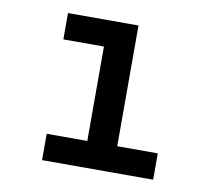

<svg xmlns="http://www.w3.org/2000/svg" viewBox="-63 -584 742 657"><g transform="rotate(10 308.0 -255.5)"><path d="M263.5 -5V-511H367.5V-5ZM122.5 0V-91.5H508.5V0ZM122.5 -419.5V-511H328.5V-419.5Z"/></g></svg>

Font: Overpass Mono SemiBold
Style: Regular
Weight: 600
Monospace: yes
Designer: Delve Withrington, Dave Bailey
Foundry: Delve Fonts LLC
Version: Version 4.000